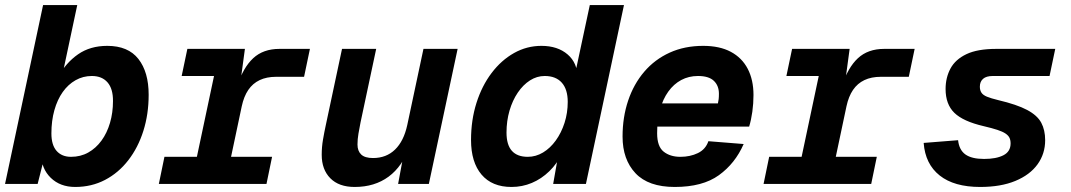

<svg xmlns="http://www.w3.org/2000/svg" viewBox="-30 -730 4250 762"><path d="M268.4 12Q208.8 12 171.4 -24.3Q134 -60.6 133 -119.4L153.2 -133.8L119.4 0H-10L141 -710H276.6L214.2 -416.8L200.6 -424.4Q231.6 -481 279.8 -514.5Q328 -548 395.6 -548Q478.6 -548 519.3 -496Q560 -444 560 -354Q560 -277 539 -210.6Q518 -144.2 479.2 -94.1Q440.4 -44 386.9 -16Q333.4 12 268.4 12ZM251.8 -107.6Q289.8 -107.6 320.3 -124.7Q350.8 -141.8 372.8 -172Q394.8 -202.2 406.6 -242.5Q418.4 -282.8 418.4 -328.8Q418.8 -377.6 396.8 -403Q374.8 -428.4 334.6 -428.4Q299.6 -428.4 270 -411.7Q240.4 -395 219 -364.8Q197.6 -334.6 185.8 -292.7Q174 -250.8 174 -200.4Q174 -154.4 194.7 -131Q215.4 -107.6 251.8 -107.6Z M600.4 0 622.6 -107.6H751.4L819.4 -428.4H691L713.6 -536H942L920.4 -375.8L911.6 -388.6Q935 -462 974.9 -499Q1014.8 -536 1079.2 -536H1200L1176.8 -425.2H1066Q1028.2 -425.2 1000.6 -412.1Q973 -399 955.4 -373.1Q937.8 -347.2 929.4 -308L887 -107.6H1049.8L1027.6 0Z M1377.6 12Q1315 12 1280.9 -22.6Q1246.8 -57.2 1246.8 -115.6Q1246.8 -146.4 1251.9 -176.1Q1257 -205.8 1263 -233.4L1327.4 -536H1463L1400.8 -243.8Q1396.4 -221.2 1392.6 -199.5Q1388.8 -177.8 1388.8 -156.4Q1388.8 -130.8 1403.5 -116.8Q1418.2 -102.8 1450.4 -102.8Q1503.2 -102.8 1537.8 -136.4Q1572.4 -170 1586.2 -233.2L1650.6 -536H1786.2L1672 0H1550L1578.6 -154.4L1596.2 -150.4Q1567.8 -69.8 1512.3 -28.9Q1456.8 12 1377.6 12Z M2000 12Q1922.8 12 1881.1 -37.1Q1839.4 -86.2 1839.4 -174.4Q1839.4 -253.6 1861 -321.6Q1882.6 -389.6 1921.1 -440.4Q1959.6 -491.2 2010.2 -519.6Q2060.8 -548 2118.8 -548Q2183.2 -548 2222.8 -513.9Q2262.4 -479.8 2262.2 -420.8L2245.2 -403.4L2310.8 -710H2446.4L2295.4 0H2165.4L2190.4 -142.4L2201.4 -122.4Q2181.4 -80.8 2150.1 -50.4Q2118.8 -20 2080.7 -4Q2042.6 12 2000 12ZM2064.6 -107.6Q2096.6 -107.6 2125.2 -124.8Q2153.8 -142 2175.8 -172.5Q2197.8 -203 2210.5 -242.4Q2223.2 -281.8 2223.2 -325.6Q2223.2 -375.4 2199.6 -401.9Q2176 -428.4 2131.8 -428.4Q2100.8 -428.4 2073.5 -411Q2046.2 -393.6 2025.1 -362.6Q2004 -331.6 1992.1 -290.8Q1980.2 -250 1980.2 -203.8Q1980.2 -155.4 2001.4 -131.5Q2022.6 -107.6 2064.6 -107.6Z M2647.8 12Q2543.4 12 2492.1 -42.5Q2440.8 -97 2440.8 -188Q2440.8 -264.8 2462.9 -330.6Q2485 -396.4 2526.8 -445.3Q2568.6 -494.2 2627.8 -521.1Q2687 -548 2760.6 -548Q2826.2 -548 2870.5 -524.3Q2914.8 -500.6 2937.6 -456.8Q2960.4 -413 2960.4 -352.8Q2960.4 -319.4 2955.8 -286.5Q2951.2 -253.6 2943.2 -227.6H2562L2581.6 -319.6H2819.2Q2821.2 -328 2822.2 -336.6Q2823.2 -345.2 2823.2 -358Q2823.2 -390 2803.1 -409.2Q2783 -428.4 2740.2 -428.4Q2703.4 -428.4 2673.6 -412.4Q2643.8 -396.4 2622.3 -366.5Q2600.8 -336.6 2589.4 -294.8Q2578 -253 2578 -201.2Q2578 -148.6 2603.9 -128.1Q2629.8 -107.6 2670.2 -107.6Q2709 -107.6 2739.7 -122.4Q2770.4 -137.2 2781.4 -169.6L2921.4 -158.4Q2887.8 -81.4 2823.1 -34.7Q2758.4 12 2647.8 12Z M3000.4 0 3022.6 -107.6H3151.4L3219.4 -428.4H3091L3113.6 -536H3342L3320.4 -375.8L3311.6 -388.6Q3335 -462 3374.9 -499Q3414.8 -536 3479.2 -536H3600L3576.8 -425.2H3466Q3428.2 -425.2 3400.6 -412.1Q3373 -399 3355.4 -373.1Q3337.8 -347.2 3329.4 -308L3287 -107.6H3449.8L3427.6 0Z M3860 12Q3756.8 12 3699.4 -33.5Q3642 -79 3635.8 -162.8L3772.4 -173.6Q3776.6 -134.8 3801.5 -117Q3826.4 -99.2 3875.6 -99.2Q3923.8 -99.2 3952.3 -113.8Q3980.8 -128.4 3980.8 -160.8Q3980.8 -174.2 3976.2 -183.4Q3971.6 -192.6 3960.5 -200.1Q3949.4 -207.6 3928.6 -214.5Q3907.8 -221.4 3874.4 -229.2Q3792.4 -248.2 3757.6 -282.2Q3722.8 -316.2 3722.8 -376.8Q3722.8 -421.8 3742.2 -458Q3761.6 -494.2 3805.6 -515.1Q3849.6 -536 3923.6 -536H4158L4135.4 -428.4H3910.2Q3884.4 -428.4 3871.6 -417.2Q3858.8 -406 3858.8 -386Q3858.8 -372 3865 -362.4Q3871.2 -352.8 3886.8 -346.3Q3902.4 -339.8 3931.2 -332.8Q4006 -315.2 4046.5 -293.6Q4087 -272 4102.5 -242.9Q4118 -213.8 4118 -173.6Q4118 -119.8 4087.8 -77.9Q4057.6 -36 3999.8 -12Q3942 12 3860 12Z"/></svg>

Font: Geist Mono
Style: Italic
Weight: 400
Italic angle: -12°
Monospace: yes
Designer: Basement.studio, Andrés Briganti, Mateo Zaragoza
Foundry: Basement.studio, Vercel, Andrés Briganti, Guido Ferreyra, Mateo Zaragoza
Version: Version 1.500